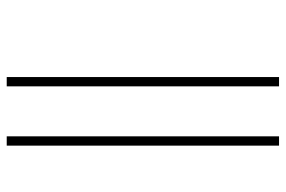

<svg xmlns="http://www.w3.org/2000/svg" viewBox="-156 -534 830 557"><g transform="rotate(90 258.5 -256.0)"><path d="M204 139V-651H231V139ZM376 139V-651H403V139Z"/></g></svg>

Font: Noto Serif Telugu Thin
Style: Regular
Weight: 100
Designer: Jelle Bosma - Monotype Design Team
Foundry: Monotype Imaging Inc.
Version: Version 2.005; ttfautohint (v1.8.4.7-5d5b)